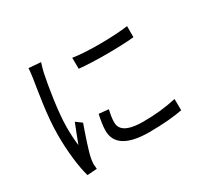

<svg xmlns="http://www.w3.org/2000/svg" viewBox="-157 -982 1313 1234"><g transform="rotate(-30 500.0 -364.5)"><path d="M179 -757C179 -736 175 -710 172 -687C160 -606 128 -436 128 -290C128 -156 144 -42 164 28L236 23L233 -12C233 -23 235 -42 238 -56C247 -103 283 -208 308 -278L265 -310C249 -271 227 -213 210 -168C204 -216 202 -256 202 -304C202 -415 231 -592 250 -683C254 -701 263 -733 269 -750ZM423 -277C414 -235 407 -196 407 -160C407 -67 481 -12 647 -12C750 -12 833 -20 894 -32L893 -116C813 -98 737 -90 648 -90C512 -90 482 -134 482 -179C482 -206 486 -234 495 -270ZM457 -592C565 -581 757 -581 863 -592V-674C764 -660 564 -656 456 -674Z"/></g></svg>

Font: Squished Noto Sans CJK JP Regular
Style: Regular
Weight: 400
Designer: Ryoko NISHIZUKA (kana & ideographs); Paul D. Hunt (Latin, Greek & Cyrillic); Wenlong ZHANG (bopomofo); Sandoll Communica
Foundry: Adobe Systems Incorporated
Version: Version 1.004;PS 1.004;hotconv 1.0.82;makeotf.lib2.5.63406